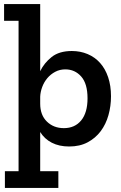

<svg xmlns="http://www.w3.org/2000/svg" viewBox="-35 -708 592 941"><path d="M-11 131H56V-606H-15V-688H162V-359Q181 -399 218 -428.5Q255 -458 317 -458Q359 -458 394.5 -443Q430 -428 455.5 -399.5Q481 -371 495 -329.5Q509 -288 509 -236Q509 -188 496.5 -143.5Q484 -99 458.5 -65Q433 -31 394.5 -10.5Q356 10 304 10Q255 10 219 -8.5Q183 -27 162 -61V131H251V213H-11ZM278 -80Q332 -80 363 -118Q394 -156 394 -226Q394 -298 363 -333Q332 -368 285 -368Q258 -368 235.5 -356Q213 -344 197 -325Q181 -306 172 -282Q163 -258 162 -234V-200Q162 -144 195 -112Q228 -80 278 -80Z"/></svg>

Font: Zilla Slab SemiBold
Style: Regular
Weight: 600
Designer: Typotheque.com
Foundry: Typotheque type foundry
Version: Version 1.1; 2017